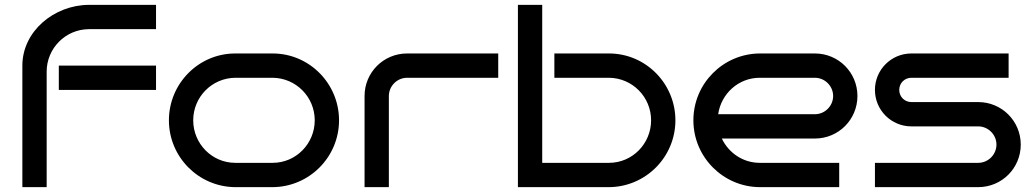

<svg xmlns="http://www.w3.org/2000/svg" viewBox="-20 -770 4251 790"><path d="M622 -750H345C202 -749 72 -641 72 -500V0H172V-475C172 -571 249 -649 345 -650H622ZM622 -500H222V-400H622Z M1375 -275C1375 -426 1253 -550 1102 -550H948C797 -550 675 -426 675 -275C675 -124 797 -1 948 0H1102C1253 -1 1375 -124 1375 -275ZM1275 -275C1275 -179 1198 -100 1102 -100H948C852 -100 775 -179 775 -275C775 -371 852 -449 948 -450H1102C1198 -449 1275 -371 1275 -275Z M2030 -550H1655C1558 -550 1480 -472 1480 -375V0H1580V-375C1580 -416 1614 -450 1655 -450H2030Z M2759 -275C2759 -426 2637 -550 2486 -550H2261V-450H2486C2582 -449 2659 -371 2659 -275C2659 -179 2582 -100 2486 -100H2211V-750H2111V0H2486C2637 -1 2759 -124 2759 -275Z M3508 -375C3508 -472 3430 -550 3333 -550H3106C2955 -549 2833 -426 2833 -275C2833 -124 2955 -1 3106 0H3433V-100H3106C3037 -100 2978 -141 2950 -200H3333C3430 -200 3508 -278 3508 -375ZM2935 -300C2947 -384 3018 -450 3106 -450H3333C3374 -450 3408 -416 3408 -375C3408 -334 3374 -300 3333 -300Z M4180 -175C4180 -272 4102 -350 4005 -350H3730C3702 -350 3680 -372 3680 -400C3680 -428 3702 -450 3730 -450H4130V-550H3730C3647 -550 3580 -483 3580 -400C3580 -317 3647 -250 3730 -250H4005C4046 -250 4080 -216 4080 -175C4080 -134 4046 -100 4005 -100H3580V0H4005C4102 0 4180 -78 4180 -175Z"/></svg>

Font: Bruno Ace
Style: Regular
Weight: 400
Designer: Astigmatic (AOETI)
Foundry: Astigmatic (AOETI)
Version: Version 1.000